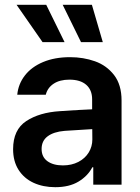

<svg xmlns="http://www.w3.org/2000/svg" viewBox="-20 -778 590 809"><path d="M232.4 -309.6Q316.9 -315.4 368.2 -317.4V-359.4Q368.2 -398.9 343.3 -420.7Q318.4 -442.4 272.5 -442.4Q231.9 -442.4 206.1 -425.3Q180.2 -408.2 172.9 -378.9H52.7Q57.1 -424.3 85 -460.2Q112.8 -496.1 161.6 -516.6Q210.4 -537.1 275.4 -537.1Q331.1 -537.1 380.1 -519.8Q429.2 -502.4 460.7 -461.7Q492.2 -420.9 492.2 -354.5V0H373V-73.2H369.1Q349.6 -36.1 310.5 -12.7Q271.5 10.7 212.9 10.7Q161.6 10.7 121.3 -7.8Q81.1 -26.4 58.1 -62.5Q35.2 -98.6 35.2 -149.4Q35.2 -231.4 90.6 -267.8Q146 -304.2 232.4 -309.6ZM245.1 -81.1Q281.7 -81.1 310.1 -95.7Q338.4 -110.4 353.8 -135.5Q369.1 -160.6 369.1 -190.4L368.7 -233.9L252 -226.6Q206.1 -222.7 180.7 -203.6Q155.3 -184.6 155.3 -150.4Q155.3 -116.7 179.7 -98.9Q204.1 -81.1 245.1 -81.1ZM49.8 -757.8H174.8L252 -600.6H159.2ZM244.1 -757.8H367.2L413.1 -600.6H321.3Z"/></svg>

Font: Pretendard SemiBold
Style: Regular
Weight: 600
Designer: Base glyphs from Inter by Rasmus Andersson; Hangeul glyphs from Noto Sans CJK(Source Han Sans) by Jang Soo-young and Kan
Foundry: Kil Hyung-jin
Version: Version 1.309